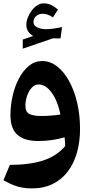

<svg xmlns="http://www.w3.org/2000/svg" viewBox="-20 -810 530 1115"><path d="M331.1 -145Q305.2 -140.8 275.5 -138.6Q245.7 -136.5 218.9 -136.5Q173.2 -136.5 150.4 -148.4Q127.6 -160.3 127.6 -195.5Q127.6 -225.9 137.7 -254.4Q147.7 -282.9 164.9 -301.3Q182.1 -319.6 203.5 -319.6Q245.6 -319.6 279.9 -272.3Q314.3 -225 331.1 -145ZM165.1 284.2Q234.5 284.2 286.9 258Q339.2 231.9 374.4 185Q409.5 138.1 427.2 75.3Q444.8 12.4 444.8 -61Q444.8 -141.5 428.2 -212.8Q411.6 -284.2 381.6 -338.8Q351.6 -393.4 311.6 -424.5Q271.5 -455.6 224.7 -455.6Q182.7 -455.6 148.7 -428.3Q114.8 -400.9 90.6 -355.4Q66.3 -310 53.5 -254Q40.6 -197.9 40.6 -140.6Q40.6 -63 81.1 -27.1Q121.7 8.9 201.7 8.9Q244.7 8.9 283.5 3.1Q322.4 -2.6 355 -12.8Q356.6 1 357.4 12.9Q358.3 24.9 358.5 38.3Q310.9 94.6 234.6 120.7Q158.4 146.8 37 147.8L0 236.7Q32 254.9 58.9 265.3Q85.9 275.7 111.7 279.9Q137.5 284.2 165.1 284.2ZM174.3 -682.3Q174.3 -702.8 189.8 -716.4Q205.2 -730 227.6 -730Q241.9 -730 256 -725.2Q270.1 -720.4 287.5 -709.2L316.6 -754.7Q292 -774.8 273.8 -782.7Q255.6 -790.5 233.4 -790.5Q213.2 -790.5 195 -778.3Q176.9 -766.2 162.8 -747Q148.8 -727.9 140.9 -706.4Q132.9 -684.9 132.9 -665.7Q132.9 -644.2 143.3 -627.8Q153.7 -611.3 172.8 -601.2L112.1 -580.3V-527.3L287.6 -587.4L331.3 -586.9L340.5 -652.8Q315.8 -647.4 291.2 -643.9Q266.7 -640.5 247.9 -640.5Q218.4 -640.5 196.3 -651.1Q174.3 -661.8 174.3 -682.3Z"/></svg>

Font: Pinar-VF-FD
Style: Regular
Weight: 300
Designer: Amin Abedi
Version: Version 3.0